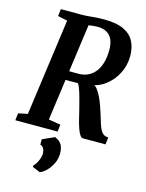

<svg xmlns="http://www.w3.org/2000/svg" viewBox="-148 -838 909 1198"><g transform="rotate(15 307.0 -239.0)"><path d="M-1 0 4.5 -46 64.5 -58.5 150.5 -684 88.5 -697 94 -743H222.5Q249.5 -743 270.8 -745Q292 -747 315.5 -749Q339 -751 373 -751Q450.5 -751 497.8 -729.2Q545 -707.5 566.5 -667.2Q588 -627 588 -570.5Q587.5 -509.5 560 -456.8Q532.5 -404 485.8 -370.2Q439 -336.5 379.5 -332L404.5 -343.5Q422.5 -341 438 -321.2Q453.5 -301.5 466.2 -273.8Q479 -246 488.2 -218.8Q497.5 -191.5 503 -174Q512.5 -143.5 519.8 -119.5Q527 -95.5 535.5 -79.5Q544 -63.5 556 -55Q568 -46.5 587 -46.5L581.5 0H436Q426 0 416.5 -13.2Q407 -26.5 398.5 -50.8Q390 -75 382 -107Q373.5 -141.5 364.8 -177.2Q356 -213 347.2 -244.2Q338.5 -275.5 330.2 -297.2Q322 -319 314.5 -325Q309.5 -324.5 298.2 -324.2Q287 -324 273.2 -324Q259.5 -324 246.5 -324.2Q233.5 -324.5 224 -324.5L231.5 -383Q239 -382.5 251.8 -382.2Q264.5 -382 278 -382Q291.5 -382 302 -382Q312.5 -382 316.5 -382.5Q348 -384.5 373.2 -398.8Q398.5 -413 416 -437.8Q433.5 -462.5 442.8 -497.2Q452 -532 452 -575.5Q452 -636 424.2 -666Q396.5 -696 345 -696Q335.5 -696 320.8 -695Q306 -694 290.8 -691.2Q275.5 -688.5 264 -683L291 -721L200 -58.5L277.5 -46L272 0ZM180.5 253 181 242.5Q189 236.5 198 221.8Q207 207 213.2 188.8Q219.5 170.5 219 155Q218.5 138 211 124Q203.5 110 189 107V72L266.5 37.5Q298 50.5 310.5 73.5Q323 96.5 322.5 129.5Q322.5 165 307 195.5Q291.5 226 270 247Q248.5 268 229 273.5Z"/></g></svg>

Font: Merriweather 24pt SemiCondensed
Style: Bold Italic
Weight: 700
Width: 4
Italic angle: -7.8°
Designer: Eben Sorkin
Foundry: Eben Sorkin
Version: Version 2.101